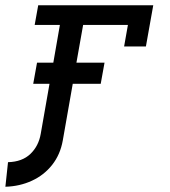

<svg xmlns="http://www.w3.org/2000/svg" viewBox="-26 -538 646 731"><path d="M446.5 -361 461 -443H290.5L265 -299.5H372L357.5 -219H251L213 -3Q203.5 50.5 172.5 89.8Q141.5 129 95.2 150.2Q49 171.5 -5.5 173L4.5 79.5Q58.5 78 89.8 48Q121 18 129 -28L162.5 -219H100.5L115 -299.5H177L202 -443H106L119.5 -518H557.5L529.5 -361Z"/></svg>

Font: JuliaMono Medium
Style: Italic
Weight: 500
Italic angle: -9°
Monospace: yes
Designer: cormullion
Foundry: corm
Version: Version 0.054; ttfautohint (v1.8.4)